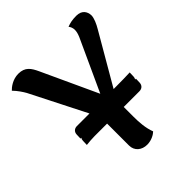

<svg xmlns="http://www.w3.org/2000/svg" viewBox="-198 -836 979 979"><g transform="rotate(-45 291.5 -346.5)"><path d="M566 -654C565 -682 549 -707 510 -707C478 -707 460 -702 442 -695C449 -687 454 -674 454 -662C454 -649 451 -637 444 -620L315 -339L176 -640C158 -679 140 -707 92 -707C50 -707 19 -682 7 -669C27 -649 44 -623 53 -607L205 -307H114C98 -307 84 -297 83 -278L82 -249H88C85 -245 83 -239 83 -232L82 -203C95 -205 129 -207 142 -207H232V-49C232 -10 262 14 301 14C334 14 360 -3 370 -13C355 -52 352 -97 352 -136V-207H465C482 -207 496 -217 497 -237L498 -265H492C495 -269 497 -275 497 -281L498 -310C491 -309 423 -308 380 -308L538 -580C553 -605 566 -634 566 -654Z"/></g></svg>

Font: Arima Koshi ExtraBold
Style: Regular
Weight: 800
Designer: Joana Correia and Natanael Gama
Foundry: NDISCOVER
Version: Version 1.019;PS 001.019;hotconv 1.0.88;makeotf.lib2.5.64775